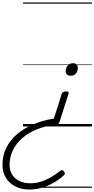

<svg xmlns="http://www.w3.org/2000/svg" viewBox="-187 -1030 769 1564"><path d="M350 -285Q364 -285 369.5 -280.5Q375 -276 371 -266L298 -37Q295 -26 287.5 -21.5Q280 -17 270 -16Q185 -5 115 23Q45 51 -5 94.5Q-55 138 -82 193.5Q-109 249 -109 313Q-109 360 -87.5 393.5Q-66 427 -28 445Q10 463 59 463Q103 463 144 450.5Q185 438 224.5 415.5Q264 393 302 363Q312 354 320.5 356.5Q329 359 335 368Q342 378 341.5 385Q341 392 330 401Q289 437 242.5 462.5Q196 488 148 501Q100 514 53 514Q-12 514 -62 488.5Q-112 463 -139.5 417.5Q-167 372 -167 313Q-167 237 -136 174.5Q-105 112 -48.5 63.5Q8 15 85 -17.5Q162 -50 252 -64L316 -266Q320 -276 328 -280.5Q336 -285 350 -285ZM407 -515Q425 -515 436 -505.5Q447 -496 447 -478Q447 -451 431.5 -432Q416 -413 388 -413Q371 -413 359.5 -422.5Q348 -432 348 -450Q348 -476 364 -495.5Q380 -515 407 -515ZM0 490H562V500H0ZM0 -20H562V0H0ZM0 -505H562V-500H0ZM0 -1010H562V-1000H0Z"/></svg>

Font: Playwrite AU VIC Guides
Style: Regular
Weight: 400
Designer: Veronika Burian, José Scaglione
Foundry: TypeTogether
Version: Version 1.003